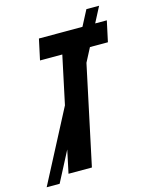

<svg xmlns="http://www.w3.org/2000/svg" viewBox="-181 -875 770 991"><g transform="rotate(-15 204.5 -379.5)"><path d="M-57.1 38.1 378.9 -796.9H446.8L12.2 38.1ZM69.8 0 198.2 -603H79.1L103 -713.9H465.8L441.9 -603H323.2L194.8 0Z"/></g></svg>

Font: Open Sans Condensed
Style: Italic
Weight: 400
Width: 3
Italic angle: -12°
Designer: Monotype Design Team
Foundry: Monotype Imaging Inc.
Version: Version 3.000